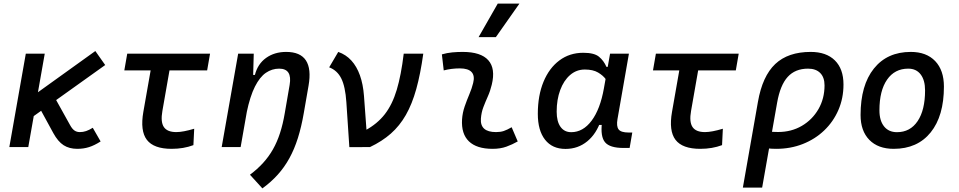

<svg xmlns="http://www.w3.org/2000/svg" viewBox="-20 -815 5313 1064"><path d="M125.5 -142.1 83.5 -227.1 508.3 -532.2 563 -454.6ZM31.7 0 123 -517.6H228L136.7 0ZM408.2 9.8Q363.8 9.8 332.5 -10.3Q301.3 -30.3 275.4 -77.6L190.9 -232.4L288.6 -265.1L368.7 -121.1Q379.9 -100.6 392.6 -91.8Q405.3 -83 422.4 -83Q440.4 -83 457 -88.6Q473.6 -94.2 494.1 -106.9L537.6 -31.2Q503.4 -9.3 473.4 0.2Q443.4 9.8 408.2 9.8Z M931.2 9.8Q832 9.8 793.9 -40Q755.9 -89.8 774.4 -195.3L831.1 -517.6H935.5L879.9 -200.2Q869.1 -139.6 887.9 -111.3Q906.7 -83 957 -83Q994.1 -83 1056.2 -101.6L1051.8 -10.7Q997.1 9.8 931.2 9.8ZM668.9 -424.8 685.1 -517.6H1144L1127.9 -424.8Z M1208.5 0 1299.8 -517.6H1386.2L1382.8 -394L1313.5 0ZM1565.9 -527.3Q1644.5 -527.3 1675.3 -480.2Q1706.1 -433.1 1689.9 -340.3L1663.6 -189Q1650.4 -112.3 1630.9 -50.3Q1611.3 11.7 1583.7 61.8Q1556.2 111.8 1519.3 152.8Q1482.4 193.8 1434.1 229L1365.2 153.3Q1406.2 122.6 1437.7 88.1Q1469.2 53.7 1492.4 12.9Q1515.6 -27.8 1531.7 -77.6Q1547.9 -127.4 1558.1 -188L1585 -344.2Q1592.8 -389.2 1578.4 -411.9Q1564 -434.6 1526.9 -434.6Q1487.3 -434.6 1453.6 -411.6Q1419.9 -388.7 1392.8 -335.2Q1365.7 -281.7 1346.7 -190.4L1371.1 -399.9H1392.6Q1408.2 -460.9 1454.6 -494.1Q1501 -527.3 1565.9 -527.3Z M1916 0.5 1899.4 -249Q1893.6 -335.4 1871.3 -380.1Q1849.1 -424.8 1804.2 -441.9L1854.5 -527.3Q1897.5 -512.2 1927.2 -479.5Q1957 -446.8 1974.6 -397.5Q1992.2 -348.1 1997.1 -283.2L2015.1 -38.6ZM2030.3 0 1916 0.5 2003.9 -92.3Q2070.8 -128.4 2112.5 -182.1Q2154.3 -235.8 2178.7 -317.4Q2203.1 -398.9 2217.3 -517.6H2325.7Q2310.1 -405.3 2286.9 -321.8Q2263.7 -238.3 2229.2 -178Q2194.8 -117.7 2146 -74.7Q2097.2 -31.7 2030.3 0Z M2815.4 -109.9 2849.1 -31.2Q2819.3 -14.2 2786.1 -2.2Q2752.9 9.8 2710 9.8Q2621.6 9.8 2578.6 -31.7Q2535.6 -73.2 2540.5 -153.3Q2543 -189.9 2554.9 -224.6Q2566.9 -259.3 2580.8 -292Q2594.7 -324.7 2602.1 -355Q2612.3 -395 2593.5 -415.5Q2574.7 -436 2528.3 -436Q2481.9 -436 2439 -424.8L2428.7 -513.7Q2457.5 -522 2486.3 -524.7Q2515.1 -527.3 2543.9 -527.3Q2645 -527.3 2686 -481.2Q2727.1 -435.1 2705.1 -345.2Q2696.8 -310.5 2683.3 -280.5Q2669.9 -250.5 2658.7 -221.2Q2647.5 -191.9 2645 -157.7Q2639.6 -83 2729 -83Q2753.4 -83 2771.7 -89.1Q2790 -95.2 2815.4 -109.9ZM2632.3 -609.4 2738.3 -794.9H2858.4L2728 -609.4Z M3220.7 -429.7Q3174.3 -429.7 3139.2 -399.2Q3104 -368.7 3084.5 -315.9Q3064.9 -263.2 3064.9 -196.3Q3064.9 -141.6 3086.2 -112.1Q3107.4 -82.5 3145.5 -82.5Q3210.9 -82.5 3258.5 -146.2Q3306.2 -210 3326.7 -325.7L3360.8 -517.6H3465.3L3401.9 -154.8Q3395 -115.7 3408 -98.1Q3420.9 -80.6 3463.9 -80.6H3483.9L3469.2 4.9H3434.6Q3359.4 4.9 3333 -26.6Q3306.6 -58.1 3315.9 -135.3L3344.2 -122.6H3287.6L3311 -150.9Q3286.1 -74.2 3234.6 -32Q3183.1 10.3 3113.8 10.3Q3040.5 10.3 3000.5 -40.8Q2960.4 -91.8 2960.4 -184.1Q2960.4 -285.6 2991.9 -361.8Q3023.4 -438 3080.1 -480.2Q3136.7 -522.5 3212.4 -522.5Q3272.9 -522.5 3299.3 -500.7Q3325.7 -479 3340.8 -444.3H3351.6L3359.9 -340.8Q3352.5 -354.5 3337.4 -375.5Q3322.3 -396.5 3294.4 -413.1Q3266.6 -429.7 3220.7 -429.7Z M3860.8 9.8Q3761.7 9.8 3723.6 -40Q3685.5 -89.8 3704.1 -195.3L3760.7 -517.6H3865.2L3809.6 -200.2Q3798.8 -139.6 3817.6 -111.3Q3836.4 -83 3886.7 -83Q3923.8 -83 3985.8 -101.6L3981.4 -10.7Q3926.8 9.8 3860.8 9.8ZM3598.6 -424.8 3614.7 -517.6H4073.7L4057.6 -424.8Z M4472.7 -527.3Q4559.1 -527.3 4606.7 -480.2Q4654.3 -433.1 4654.3 -346.7Q4654.3 -270.5 4626.2 -205.6Q4598.1 -140.6 4547.6 -92.3Q4497.1 -43.9 4429.2 -17.1Q4361.3 9.8 4281.2 9.8Q4256.8 9.8 4232.7 7.1Q4208.5 4.4 4184.1 -0.5L4203.1 -95.7Q4230 -83.5 4292 -83.5Q4365.2 -83.5 4423.3 -117.4Q4481.4 -151.4 4515.4 -210Q4549.3 -268.6 4549.3 -341.8Q4549.3 -386.2 4525.4 -410.4Q4501.5 -434.6 4458 -434.6Q4386.7 -434.6 4345.2 -388.9Q4303.7 -343.3 4286.6 -246.1L4203.6 224.6H4096.7L4180.2 -250.5Q4205.1 -393.1 4276.1 -460.2Q4347.2 -527.3 4472.7 -527.3Z M4932.6 9.8Q4846.2 9.8 4797.6 -39.8Q4749 -89.4 4749 -177.7Q4749 -342.8 4822.8 -435.1Q4896.5 -527.3 5027.3 -527.3Q5113.8 -527.3 5162.4 -476.6Q5210.9 -425.8 5210.9 -335Q5210.9 -172.4 5137.5 -81.3Q5064 9.8 4932.6 9.8ZM4950.7 -82.5Q5023.9 -82.5 5065.2 -143.8Q5106.4 -205.1 5106.4 -314Q5106.4 -370.6 5082 -402.6Q5057.6 -434.6 5013.2 -434.6Q4938 -434.6 4895.8 -373.5Q4853.5 -312.5 4853.5 -203.6Q4853.5 -146.5 4879.2 -114.5Q4904.8 -82.5 4950.7 -82.5Z"/></svg>

Font: Cascadia Code
Style: Italic
Weight: 400
Italic angle: -10°
Designer: Aaron Bell
Foundry: Saja Typeworks
Version: Version 2407.024